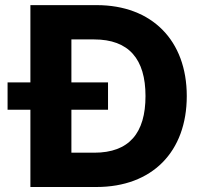

<svg xmlns="http://www.w3.org/2000/svg" viewBox="-20 -748 795 768"><path d="M365.7 0C588.9 0 727.1 -141.1 727.1 -363.8C727.1 -586.4 587.4 -727.5 366.7 -727.5H101.6V-418.5H10.3V-309.1H101.6V0ZM265.6 -137.2V-309.1H412.1V-418.5H265.6V-590.3H356.4C495.6 -590.3 562 -511.7 562 -363.8C562 -216.3 497.1 -137.2 356.9 -137.2Z"/></svg>

Font: Raveo Display
Style: Bold
Weight: 700
Designer: Jakub Foglar, Rasmus Andersson (Inter)
Foundry: Jakubfoglar.com
Version: Version 1.100;Glyphs 3.2.3 (3260)